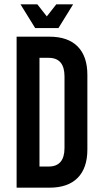

<svg xmlns="http://www.w3.org/2000/svg" viewBox="-20 -870 471 890"><path d="M251 -740H143L75 -850H153L197 -794L241 -850H319ZM57 -700H209Q295 -700 340 -654.5Q385 -609 385 -523V-177Q385 -91 340 -45.5Q295 0 209 0H57ZM163 -602V-98H205Q279 -98 279 -184V-516Q279 -602 205 -602Z"/></svg>

Font: Bebas Kai
Style: Regular
Weight: 400
Designer: Ryoichi Tsunekawa
Foundry: Dharma Type
Version: Version 1.001;PS 001.001;hotconv 1.0.70;makeotf.lib2.5.58329